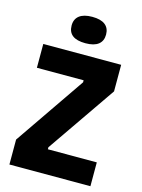

<svg xmlns="http://www.w3.org/2000/svg" viewBox="-128 -939 750 1012"><g transform="rotate(15 247.0 -432.5)"><path d="M26 0V-136L289 -519V-530H34V-660H459V-515L201 -141V-130H468V0ZM247 -721Q200 -721 176.5 -739Q153 -757 153 -793Q153 -828 177 -846.5Q201 -865 247 -865Q294 -865 317.5 -846.5Q341 -828 341 -793Q341 -758 317.5 -739.5Q294 -721 247 -721Z"/></g></svg>

Font: Bricolage Grotesque 24pt SemiCondensed ExtraBold
Style: Regular
Weight: 800
Width: 4
Designer: Mathieu Triay
Foundry: Atelier Triay
Version: Version 1.001;gftools[0.9.33.dev8+g029e19f]